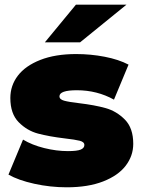

<svg xmlns="http://www.w3.org/2000/svg" viewBox="-20 -787 605 817"><path d="M16 -44 78 -193Q116 -170 168 -157Q220 -144 269 -144Q308 -144 323.5 -150.5Q339 -157 339 -170Q339 -183 319.5 -188Q300 -193 256 -198Q189 -206 142 -218.5Q95 -231 59.5 -267Q24 -303 24 -370Q24 -423 56 -465Q88 -507 151.5 -532Q215 -557 304 -557Q366 -557 425.5 -545.5Q485 -534 527 -512L465 -363Q393 -403 307 -403Q233 -403 233 -377Q233 -364 253 -358.5Q273 -353 316 -348Q383 -340 429.5 -327Q476 -314 511.5 -278Q547 -242 547 -175Q547 -124 515 -82Q483 -40 419 -15Q355 10 264 10Q194 10 126 -5Q58 -20 16 -44ZM303 -767H518L321 -607H171Z"/></svg>

Font: Montserrat Alternates Black
Style: Regular
Weight: 900
Designer: Julieta Ulanovsky
Foundry: Julieta Ulanovsky
Version: Version 7.200